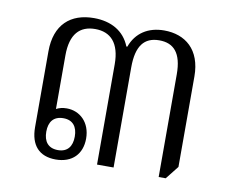

<svg xmlns="http://www.w3.org/2000/svg" viewBox="-59 -536 744 617"><g transform="rotate(10 313.0 -227.5)"><path d="M158 7C212 7 243 -26 243 -76C243 -129 208 -161 165 -161C152 -161 140 -158 131 -153V-328C131 -398 161 -428 211 -428C261 -428 292 -397 292 -327V0H346V-327C346 -397 371 -428 420 -428C467 -428 494 -400 494 -330V5H517L551 -38V-333C551 -421 499 -462 430 -462C378 -462 339 -437 322 -390H319C300 -438 257 -462 201 -462C125 -462 75 -419 75 -331V-84C75 -25 104 7 158 7ZM160 -24C128 -24 113 -44 113 -76C113 -108 128 -128 160 -128C191 -128 206 -108 206 -76C206 -44 191 -24 160 -24Z"/></g></svg>

Font: Noto Serif Thai SemiCondensed Light
Style: Regular
Weight: 300
Width: 4
Designer: Monotype Design Team
Foundry: Monotype Imaging Inc.
Version: Version 2.002